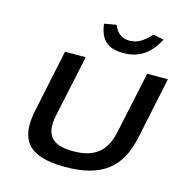

<svg xmlns="http://www.w3.org/2000/svg" viewBox="-103 -775 839 878"><g transform="rotate(15 316.5 -335.5)"><path d="M84 -205C54 -62 105 9 282 9C456 9 540 -60 571 -205L633 -500H535L473 -209C453 -114 402 -70 299 -70C195 -70 162 -114 182 -209L244 -500H146ZM285 -670 342 -680C358 -642 381 -625 417 -625C453 -625 482 -642 516 -680L567 -670C528 -596 478 -563 404 -563C330 -563 294 -596 285 -670Z"/></g></svg>

Font: LT Wave
Style: Italic
Weight: 400
Designer: Daniel Lyons
Version: Version 2.5 (Glyphs App)